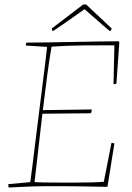

<svg xmlns="http://www.w3.org/2000/svg" viewBox="-20 -830 588 856"><path d="M19 6Q17 2 17 -9L115 -18Q119 -45 125 -94Q131 -143 138.5 -204Q146 -265 154 -328Q162 -392 169.5 -451Q177 -510 182.5 -555.5Q188 -601 190 -621L95 -627Q95 -634 98 -640Q139 -640 194 -641Q249 -642 307.5 -643Q366 -644 419 -645Q472 -646 509 -646L512 -641L499 -457Q493 -455 486 -455L490 -628Q419 -628 350 -627.5Q281 -627 210 -622Q200 -567 190.5 -494Q181 -421 171 -339L389 -342L388 -330L384 -325Q329 -324 274.5 -324Q220 -324 169 -323Q160 -248 151.5 -170.5Q143 -93 134 -18Q146 -17 176 -16.5Q206 -16 244.5 -16Q283 -16 322.5 -16Q362 -16 394.5 -17Q427 -18 443 -20L477 -193Q484 -193 490 -190L459 3Q402 2 348 1Q294 0 261 0Q217 0 186.5 0Q156 0 131.5 1Q107 2 81 3Q55 4 19 6ZM470 -691Q458 -701 438 -718Q418 -735 396.5 -754.5Q375 -774 357 -789Q336 -774 309.5 -755.5Q283 -737 258.5 -720Q234 -703 219 -693L216 -691Q211 -696 211 -703L351 -810H364L478 -703Q476 -695 470 -691Z"/></svg>

Font: Labrada Thin
Style: Italic
Weight: 100
Italic angle: -7°
Designer: Mercedes Jáuregui
Foundry: Omnibus-Type Team
Version: Version 1.000; ttfautohint (v1.8.4.7-5d5b)